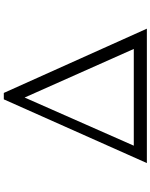

<svg xmlns="http://www.w3.org/2000/svg" viewBox="92 -908 815 1040"><g transform="rotate(-90 500.0 -387.5)"><path d="M482.4 -774.9H517.1L865.2 0H137.2ZM492.2 -662.1 231.4 -70.8H755.4Z"/></g></svg>

Font: BIZ UDPMincho
Style: Regular
Weight: 400
Designer: TypeBank Co., Ltd.
Foundry: Morisawa Inc.
Version: Version 1.06